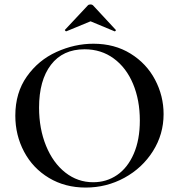

<svg xmlns="http://www.w3.org/2000/svg" viewBox="-20 -833 806 865"><path d="M49 -312Q49 -415 101 -488.5Q153 -562 234.5 -599Q316 -636 401 -636Q496 -636 568 -591.5Q640 -547 678.5 -474Q717 -401 717 -319Q717 -228 669 -152Q621 -76 540.5 -32Q460 12 366 12Q273 12 200.5 -31.5Q128 -75 88.5 -149.5Q49 -224 49 -312ZM610 -290Q610 -382 579.5 -455Q549 -528 492.5 -569.5Q436 -611 361 -611Q263 -611 209.5 -541Q156 -471 156 -348Q156 -253 187.5 -176Q219 -99 274.5 -55.5Q330 -12 400 -12Q460 -12 507.5 -44.5Q555 -77 582.5 -140Q610 -203 610 -290ZM376 -809Q380 -813 388 -813Q395 -813 399 -809L501 -699Q502 -699 502 -697Q502 -695 499.5 -693Q497 -691 496 -692L388 -737L279 -692Q277 -691 274 -694.5Q271 -698 273 -699Z"/></svg>

Font: Cormorant Garamond SemiBold
Style: Regular
Weight: 600
Designer: Christian Thalmann (Catharsis Fonts)
Version: Version 3.000